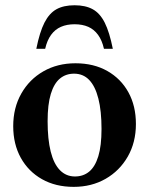

<svg xmlns="http://www.w3.org/2000/svg" viewBox="-20 -716 581 748"><path d="M272 -28.5Q304.5 -28.5 327.5 -47.5Q350.5 -66.5 363 -107.2Q375.5 -148 375.5 -213.5Q375.5 -284 363.2 -332Q351 -380 327.5 -404.5Q304 -429 268.5 -429Q236.5 -429 213.5 -410Q190.5 -391 178 -350.2Q165.5 -309.5 165.5 -244Q165.5 -173.5 177.5 -125.5Q189.5 -77.5 213.5 -53Q237.5 -28.5 272 -28.5ZM267 12Q196.5 12 143.5 -18Q90.5 -48 61 -101.2Q31.5 -154.5 31.5 -224.5Q31.5 -296 63 -351.5Q94.5 -407 149.2 -438.2Q204 -469.5 274 -469.5Q345 -469.5 398 -439.5Q451 -409.5 480.2 -356.5Q509.5 -303.5 509.5 -233Q509.5 -161.5 477.8 -106Q446 -50.5 391.2 -19.2Q336.5 12 267 12ZM270.5 -621.5Q240.5 -621.5 217.5 -611.5Q194.5 -601.5 179 -580.2Q163.5 -559 156 -526H121.5Q134.5 -591 153.2 -627.8Q172 -664.5 200 -680Q228 -695.5 270.5 -695.5Q313 -695.5 341.2 -680Q369.5 -664.5 388 -627.8Q406.5 -591 419.5 -526H385Q377.5 -559 362 -580.2Q346.5 -601.5 323.8 -611.5Q301 -621.5 270.5 -621.5Z"/></svg>

Font: Newsreader 36pt SemiBold
Style: Regular
Weight: 600
Designer: Hugues Gentile
Foundry: Production Type
Version: Version 1.003